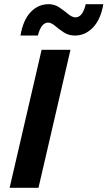

<svg xmlns="http://www.w3.org/2000/svg" viewBox="-20 -898 514 918"><path d="M474 -878Q462 -806 425 -767Q388 -728 338 -728Q308 -728 284.5 -743.5Q261 -759 243 -774.5Q225 -790 210 -790Q177 -790 161 -728H78Q90 -801 126 -839.5Q162 -878 213 -878Q241 -878 264.5 -862Q288 -846 306.5 -830.5Q325 -815 341 -815Q375 -815 390 -878ZM317 -660 164 0H26L179 -660Z"/></svg>

Font: Elaine Sans SemiBold
Style: Italic
Weight: 600
Italic angle: -13°
Designer: Wei Huang
Foundry: Wei Huang
Version: Version 2.001;December 24, 2019;FontCreator 12.0.0.2547 64-b